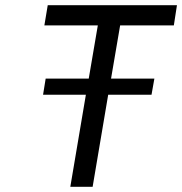

<svg xmlns="http://www.w3.org/2000/svg" viewBox="-20 -720 702 740"><path d="M443 -622 408 -417H575L564 -355H397L337 0H251L311 -355H146L156 -417H322L357 -622H151L164 -700H662L650 -622Z"/></svg>

Font: Be Vietnam
Style: Italic
Weight: 400
Italic angle: -9.33299°
Designer: Gabriel Lam
Foundry: TypeRant
Version: Version 3.000